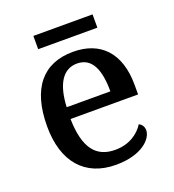

<svg xmlns="http://www.w3.org/2000/svg" viewBox="-127 -776 799 884"><g transform="rotate(-20 272.5 -334.0)"><path d="M136 -613H426V-678H136ZM292 10C418 10 476 -50 476 -93C476 -112 464 -125 453 -130C429 -91 381 -56 312 -56C218 -56 169 -117 166 -260H497V-307C497 -465 415 -547 282 -547C135 -547 53 -451 53 -264C53 -91 140 10 292 10ZM382 -317H168C173 -429 212 -490 281 -490C355 -490 382 -421 382 -317Z"/></g></svg>

Font: Noto Serif Gurmukhi Medium
Style: Regular
Weight: 500
Designer: Vaibhav Singh and the Monotype Design Team
Foundry: Monotype Imaging Inc.
Version: Version 2.004